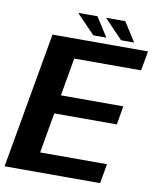

<svg xmlns="http://www.w3.org/2000/svg" viewBox="-104 -871 771 939"><g transform="rotate(10 281.0 -401.0)"><path d="M-16.5 0H458L475 -97H143L178 -297H488.5L504.5 -389.5H194.5L227.5 -578H559.5L577 -675H102.5ZM437.5 -706H502.5L441.5 -801.5H346ZM299.5 -706H364.5L303.5 -801.5H208Z"/></g></svg>

Font: Anybody UltraCondensed Thin SemiBold
Style: Italic
Weight: 600
Italic angle: -10°
Version: Version 1.111